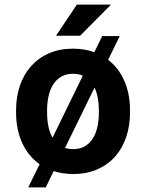

<svg xmlns="http://www.w3.org/2000/svg" viewBox="-20 -751 640 840"><path d="M50.3 -269Q50.3 -326.7 66.9 -375.7Q83.5 -424.8 115.5 -460.9Q147.5 -497.1 193.6 -517.6Q239.7 -538.1 299.3 -538.1Q350.1 -538.1 392.6 -522.5L427.2 -593.3H503.9L453.1 -489.3Q500 -453.1 524.4 -396.2Q548.8 -339.4 548.8 -269V-258.8Q548.8 -200.7 532.2 -151.6Q515.6 -102.5 483.9 -66.4Q452.1 -30.3 405.8 -10Q359.4 10.3 300.3 10.3Q254.4 10.3 214.8 -2.4L180.2 68.8H103.5L153.3 -32.7Q103 -67.9 76.7 -126.7Q50.3 -185.5 50.3 -258.8ZM186 -258.8Q186 -226.6 191.7 -198.5Q197.3 -170.4 210 -148.9L342.3 -419.9Q323.2 -428.2 299.3 -428.2Q269 -428.2 247.6 -415.5Q226.1 -402.8 212.4 -380.9Q198.7 -358.9 192.4 -330.1Q186 -301.3 186 -269ZM412.6 -269Q412.6 -296.9 408 -322Q403.3 -347.2 393.6 -367.7L264.6 -104Q281.7 -98.6 300.3 -98.6Q330.1 -98.6 351.6 -111.3Q373 -124 386.5 -145.8Q399.9 -167.5 406.2 -196.5Q412.6 -225.6 412.6 -258.8ZM316.4 -731H465.8L330.6 -594.7H225.1Z"/></svg>

Font: Roboto Mono
Style: Bold
Weight: 700
Designer: Google
Version: Version 2.000985; 2015; ttfautohint (v1.3)